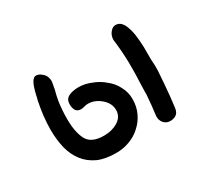

<svg xmlns="http://www.w3.org/2000/svg" viewBox="-78 -435 595 551"><g transform="rotate(-30 220.0 -159.5)"><path d="M210.9 -209Q190.4 -217.8 168.9 -217.8Q149.4 -217.8 135.7 -210.9Q123 -204.1 123 -187.5Q123 -175.8 127.9 -167Q133.8 -159.2 144.5 -159.2Q150.4 -159.2 156.2 -161.1Q162.1 -163.1 168.9 -163.1Q191.4 -163.1 210.9 -146.5Q230.5 -129.9 230.5 -107.4Q230.5 -85 210 -72.3Q190.4 -60.5 164.1 -60.5Q123 -60.5 109.4 -85Q95.7 -110.4 95.7 -154.3Q95.7 -183.6 99.6 -210.9Q102.5 -228.5 107.4 -246.1L111.3 -267.6Q112.3 -270.5 111.3 -277.3Q109.4 -292 98.6 -299.8Q88.9 -308.6 78.1 -307.6Q69.3 -305.7 62.5 -290Q55.7 -273.4 50.8 -248L49.8 -246.1Q44.9 -221.7 42 -199.2Q39.1 -171.9 39.1 -152.3Q39.1 -119.1 45.9 -90.8Q52.7 -63.5 68.4 -43Q84 -22.5 109.4 -10.7Q133.8 0 169.9 0Q193.4 0 213.9 -7.8Q235.4 -15.6 251 -30.3Q267.6 -44.9 277.3 -65.4Q287.1 -85.9 287.1 -111.3Q287.1 -133.8 276.4 -153.3Q266.6 -172.9 249 -186.5Q232.4 -201.2 210.9 -209ZM389.6 -185.5Q389.6 -201.2 389.6 -224.6Q388.7 -248 385.7 -268.6Q381.8 -290 374 -304.7Q365.2 -319.3 350.6 -319.3Q340.8 -319.3 333 -309.6Q325.2 -300.8 324.2 -286.1Q329.1 -248 330.1 -209V-202.1V-179.7Q330.1 -163.1 329.1 -145.5L328.1 -112.3V-108.4V-102.5L325.2 -68.4L321.3 -35.2Q320.3 -21.5 328.1 -11.7Q335.9 -2.9 346.7 -2Q357.4 -1 367.2 -5.9Q377.9 -11.7 379.9 -27.3Q384.8 -64.5 387.7 -103.5Q388.7 -119.1 390.6 -143.6Q391.6 -163.1 389.6 -182.6Z"/></g></svg>

Font: Hi Melody Cyrillic
Style: Regular
Weight: 400
Version: Version 0.90 April 10, 2018